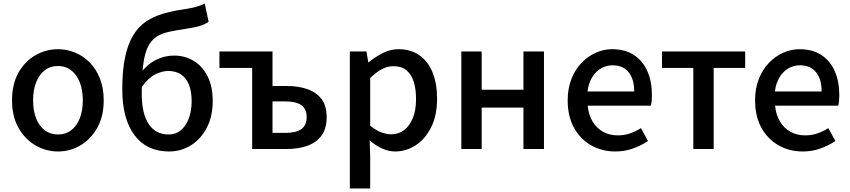

<svg xmlns="http://www.w3.org/2000/svg" viewBox="-20 -842 4805 1085"><path d="M308 14Q240 14 180.5 -20.5Q121 -55 84.5 -119.5Q48 -184 48 -275Q48 -367 84.5 -431.5Q121 -496 180.5 -530Q240 -564 308 -564Q358 -564 405 -544.5Q452 -525 488 -488Q524 -451 545 -397.5Q566 -344 566 -275Q566 -184 529.5 -119.5Q493 -55 434.5 -20.5Q376 14 308 14ZM308 -82Q351 -82 382.5 -106Q414 -130 431 -173.5Q448 -217 448 -275Q448 -333 431 -376.5Q414 -420 382.5 -444.5Q351 -469 308 -469Q264 -469 232.5 -444.5Q201 -420 184 -376.5Q167 -333 167 -275Q167 -217 184 -173.5Q201 -130 232.5 -106Q264 -82 308 -82Z M935 14Q809 14 740 -78Q671 -170 671 -337Q671 -445 687 -519.5Q703 -594 733 -643Q763 -692 805.5 -720.5Q848 -749 901 -764.5Q954 -780 1017 -789Q1049 -794 1069 -798.5Q1089 -803 1104.5 -808.5Q1120 -814 1137 -822L1159 -719Q1137 -703 1106.5 -694.5Q1076 -686 1041 -681Q980 -672 936 -662.5Q892 -653 862.5 -633Q833 -613 815 -575.5Q797 -538 789 -474Q781 -410 781 -312Q781 -201 820 -141.5Q859 -82 933 -82Q973 -82 1001.5 -105.5Q1030 -129 1046.5 -171.5Q1063 -214 1063 -271Q1063 -326 1047.5 -364Q1032 -402 1002.5 -421.5Q973 -441 931 -441Q896 -441 857 -421.5Q818 -402 780 -349L776 -430Q811 -478 860.5 -503Q910 -528 963 -528Q1026 -528 1075.5 -497.5Q1125 -467 1153.5 -410Q1182 -353 1182 -271Q1182 -185 1149 -121Q1116 -57 1060 -21.5Q1004 14 935 14Z M1405 0V-458H1220V-551H1520V-356H1601Q1667 -356 1718 -338Q1769 -320 1797.5 -281.5Q1826 -243 1826 -180Q1826 -116 1797.5 -76.5Q1769 -37 1718 -18.5Q1667 0 1601 0ZM1520 -91H1592Q1653 -91 1683 -112.5Q1713 -134 1713 -181Q1713 -226 1683 -247.5Q1653 -269 1592 -269H1520Z M1957 223V-551H2051L2061 -490H2063Q2100 -520 2143 -542Q2186 -564 2233 -564Q2302 -564 2351 -529Q2400 -494 2425 -431.5Q2450 -369 2450 -284Q2450 -190 2416.5 -123Q2383 -56 2329 -21Q2275 14 2213 14Q2177 14 2140 -2.5Q2103 -19 2069 -49L2072 45V223ZM2191 -83Q2231 -83 2262.5 -106Q2294 -129 2312.5 -173.5Q2331 -218 2331 -282Q2331 -340 2317.5 -381.5Q2304 -423 2276 -445.5Q2248 -468 2202 -468Q2170 -468 2138.5 -451.5Q2107 -435 2072 -401V-132Q2104 -105 2135 -94Q2166 -83 2191 -83Z M2587 0V-551H2702V-335H2938V-551H3054V0H2938V-234H2702V0Z M3457 14Q3382 14 3321 -20.5Q3260 -55 3224 -119.5Q3188 -184 3188 -275Q3188 -342 3209 -395.5Q3230 -449 3266 -486.5Q3302 -524 3347 -544Q3392 -564 3439 -564Q3512 -564 3562 -531.5Q3612 -499 3638 -440.5Q3664 -382 3664 -304Q3664 -287 3662.5 -271.5Q3661 -256 3658 -245H3301Q3306 -193 3328.5 -155.5Q3351 -118 3387.5 -97.5Q3424 -77 3471 -77Q3508 -77 3540 -88Q3572 -99 3602 -118L3642 -45Q3604 -20 3557.5 -3Q3511 14 3457 14ZM3300 -325H3564Q3564 -395 3532.5 -434Q3501 -473 3441 -473Q3407 -473 3377 -456Q3347 -439 3326.5 -406Q3306 -373 3300 -325Z M3898 0V-458H3721V-551H4191V-458H4013V0Z M4516 14Q4441 14 4380 -20.5Q4319 -55 4283 -119.5Q4247 -184 4247 -275Q4247 -342 4268 -395.5Q4289 -449 4325 -486.5Q4361 -524 4406 -544Q4451 -564 4498 -564Q4571 -564 4621 -531.5Q4671 -499 4697 -440.5Q4723 -382 4723 -304Q4723 -287 4721.5 -271.5Q4720 -256 4717 -245H4360Q4365 -193 4387.5 -155.5Q4410 -118 4446.5 -97.5Q4483 -77 4530 -77Q4567 -77 4599 -88Q4631 -99 4661 -118L4701 -45Q4663 -20 4616.5 -3Q4570 14 4516 14ZM4359 -325H4623Q4623 -395 4591.5 -434Q4560 -473 4500 -473Q4466 -473 4436 -456Q4406 -439 4385.5 -406Q4365 -373 4359 -325Z"/></svg>

Font: Noto Sans SC Medium
Style: Regular
Weight: 500
Designer: Ryoko NISHIZUKA  (kana, bopomofo & ideographs); Paul D. Hunt (Latin, Greek & Cyrillic); Sandoll Communications , Soo-you
Foundry: Adobe
Version: Version 2.004-H2;hotconv 1.0.118;makeotfexe 2.5.65603